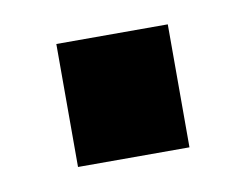

<svg xmlns="http://www.w3.org/2000/svg" viewBox="-35 -494 310 246"><g transform="rotate(-10 120.0 -371.0)"><path d="M50 -451H195V-291H50Z"/></g></svg>

Font: Vina Sans
Style: Regular
Weight: 400
Designer: Andree Nguyen
Foundry: Nguyen Type Foundry
Version: Version 1.002; ttfautohint (v1.8.4.7-5d5b);gftools[0.9.28]